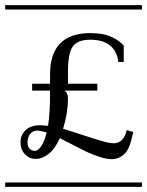

<svg xmlns="http://www.w3.org/2000/svg" viewBox="-29 -728 573 748"><path d="M-8.8 -17.1H523.9V0H-8.8ZM-8.8 -708H523.9V-690.9H-8.8ZM323.2 -599.1Q374 -599.1 406.5 -583.7Q439 -568.4 453.1 -549.8V-486.8H431.2V-494.1Q415.5 -573.2 323.2 -573.2Q272.5 -573.2 254.2 -546.4Q235.8 -519.5 235.8 -450.2V-401.9H350.1V-375H223.1V-374Q235.8 -366.7 235.8 -342.8Q235.8 -289.1 216.8 -226.1Q244.6 -218.3 290 -203.1Q335.4 -188 366.5 -179Q397.5 -169.9 414.1 -169.9Q452.6 -169.9 464.8 -221.2L490.2 -213.9L481.9 -180.2Q473.6 -144.5 453.4 -126.2Q433.1 -107.9 404.8 -107.9Q385.7 -107.9 357.9 -117.2Q330.1 -126.5 311.3 -135.3Q292.5 -144 254.2 -164.1Q215.8 -184.1 204.1 -189.9Q186 -148.9 160.9 -128.9Q135.7 -108.9 110.8 -108.9Q85.4 -108.9 68.1 -127.2Q50.8 -145.5 50.8 -173.8Q50.8 -201.7 70.6 -220.9Q90.3 -240.2 129.9 -240.2Q133.8 -240.2 158.2 -237.8Q166 -289.6 166 -357.9V-375H96.2V-401.9H166V-438Q166 -599.1 323.2 -599.1ZM152.8 -211.9Q127.9 -219.2 117.2 -219.2Q98.1 -219.2 88.1 -205.6Q78.1 -191.9 78.1 -173.8Q78.1 -156.2 86.9 -148.2Q95.7 -140.1 106 -140.1Q119.1 -140.1 131.8 -158.9Q144.5 -177.7 152.8 -211.9Z"/></svg>

Font: FoglihtenFr01
Style: Regular
Weight: 500
Version: Version 0.68